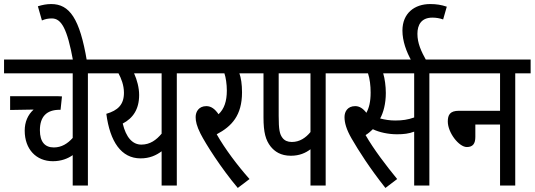

<svg xmlns="http://www.w3.org/2000/svg" viewBox="-20 -916 2640 948"><path d="M490 -554V-622H0V-554H339V-235C314 -207 284 -188 246 -188C202 -188 177 -215 177 -273C177 -339 209 -374 275 -374H279L286 -440C278 -441 261 -441 244 -441H30V-373L146 -375C117 -349 102 -313 102 -271C102 -179 159 -120 241 -120C282 -120 315 -133 339 -150V0H414V-554Z M341 -615H409C374 -825 323 -896 233 -896C210 -896 190 -892 167 -885L187 -815C203 -822 218 -825 236 -825C283 -825 312 -775 341 -615Z M929 -622H478V-554H565C578 -530 592 -496 592 -458C592 -399 562 -371 505 -354C523 -216 579 -134 674 -134C719 -134 751 -149 778 -169V0H853V-554H929ZM586 -306C636 -332 667 -376 667 -447C667 -482 657 -521 642 -554H778V-256C752 -225 721 -202 678 -202C634 -202 602 -238 586 -306Z M1212 -32C1154 -97 1090 -182 1050 -253C1124 -292 1175 -346 1175 -460C1175 -500 1170 -532 1162 -554H1237V-622H917V-554H1088C1095 -534 1100 -500 1100 -469C1100 -416 1087 -378 1059 -352C1042 -377 1023 -392 999 -392C962 -392 946 -365 946 -338C946 -317 951 -294 970 -256C996 -205 1070 -88 1154 12Z M1588 -554H1664V-622H1225V-554H1281V-337C1281 -261 1292 -224 1316 -193C1336 -168 1366 -147 1416 -147C1459 -147 1489 -161 1513 -179V0H1588ZM1513 -554V-264C1490 -236 1460 -215 1421 -215C1400 -215 1385 -222 1375 -235C1361 -253 1356 -275 1356 -344V-554Z M2100 -554H2176V-622H1652V-554H1797C1806 -527 1810 -493 1810 -459C1810 -413 1802 -383 1789 -359C1773 -380 1755 -392 1734 -392C1697 -392 1681 -366 1681 -338C1681 -310 1690 -277 1716 -232C1752 -170 1804 -88 1883 12L1941 -32C1887 -98 1825 -179 1785 -249C1798 -257 1810 -267 1821 -278C1852 -263 1896 -253 1940 -253C1973 -253 1999 -256 2025 -266V0H2100ZM1931 -321C1905 -321 1880 -325 1857 -331C1873 -360 1885 -404 1885 -457C1885 -490 1880 -528 1872 -554H2025V-336C1994 -325 1967 -321 1931 -321Z M2012 -615H2086C2059 -663 2041 -703 2041 -749C2041 -793 2060 -829 2115 -829C2133 -829 2151 -826 2168 -820L2186 -883C2159 -892 2135 -896 2104 -896C2027 -896 1967 -851 1967 -765C1967 -714 1986 -661 2012 -615Z M2164 -622V-554H2449V-369H2246C2202 -369 2191 -349 2191 -316C2191 -261 2246 -190 2285 -190C2315 -190 2327 -207 2327 -240V-301H2449V0H2524V-554H2600V-622Z"/></svg>

Font: Noto Sans ExtraCondensed
Style: Italic
Weight: 400
Width: 2
Italic angle: -12°
Designer: Monotype Design Team
Foundry: Monotype Imaging Inc.
Version: Version 2.013